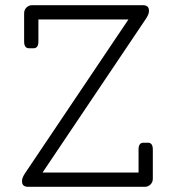

<svg xmlns="http://www.w3.org/2000/svg" viewBox="-20 -720 674 740"><path d="M550 -170Q569 -170 569 -144V-31Q569 -18 560 -9Q551 0 538 0H89Q65 0 65 -20V-24Q65 -35 77 -53L475 -645H128V-560Q128 -534 109 -534H92Q73 -534 73 -560V-669Q73 -682 82 -691Q91 -700 104 -700H530Q554 -700 554 -680V-676Q554 -665 542 -647L144 -55H514V-144Q514 -170 533 -170Z"/></svg>

Font: Solway Light
Style: Regular
Weight: 300
Designer: Mariya V. Pigoulevskaya
Foundry: The Northern Block Ltd.
Version: Version 1.000;hotconv 1.0.109;makeotfexe 2.5.65596